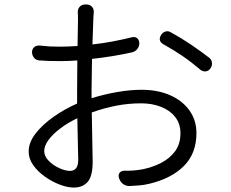

<svg xmlns="http://www.w3.org/2000/svg" viewBox="-20 -816 1040 864"><path d="M705 -659Q712 -670 724 -674Q736 -678 748 -671Q799 -643 840 -615Q881 -587 919 -558Q931 -550 933.5 -536Q936 -522 928 -510Q920 -497 907.5 -495Q895 -493 883 -501Q842 -536 803.5 -562.5Q765 -589 715 -617Q689 -632 705 -659ZM328 -284Q286 -264 252 -238.5Q218 -213 198.5 -186.5Q179 -160 179 -136Q179 -113 199 -92.5Q219 -72 246.5 -59.5Q274 -47 295 -47Q332 -47 332 -97ZM124 -580Q124 -595 133.5 -603.5Q143 -612 158 -611Q186 -608 204 -607Q222 -606 249 -606Q286 -606 329 -609L331 -729Q331 -750 330 -758Q329 -775 338.5 -785.5Q348 -796 365 -796H368Q384 -796 393.5 -786Q403 -776 402 -759Q401 -753 401 -748.5Q401 -744 400 -730L396 -616Q442 -621 487 -629.5Q532 -638 572 -648Q586 -652 596 -645Q606 -638 607 -622Q607 -607 597.5 -595Q588 -583 572 -580Q532 -571 486 -563.5Q440 -556 394 -551L392 -408V-374Q450 -392 508.5 -402Q567 -412 617 -412Q690 -412 745.5 -387.5Q801 -363 832.5 -319Q864 -275 864 -217Q864 -126 808 -69.5Q752 -13 652 11Q627 17 604 18.5Q581 20 565 21Q549 22 536 13.5Q523 5 517 -11L516 -13Q511 -28 517.5 -37.5Q524 -47 540 -48Q556 -47 577 -48.5Q598 -50 621 -54Q666 -63 705 -83Q744 -103 768 -135.5Q792 -168 792 -216Q792 -260 768 -290Q744 -320 704 -335.5Q664 -351 616 -351Q558 -351 503.5 -340.5Q449 -330 393 -310L397 -88Q397 -23 374.5 2.5Q352 28 312 28Q284 28 249.5 15Q215 2 183 -20.5Q151 -43 130 -72Q109 -101 109 -134Q109 -175 140 -215Q171 -255 220.5 -290Q270 -325 327 -350V-404L328 -544Q285 -541 251 -541Q192 -541 160 -544Q144 -544 134.5 -554.5Q125 -565 124 -580Z"/></svg>

Font: Chiron GoRound TC N
Style: Regular
Weight: 350
Designer: Ryoko NISHIZUKA 西塚涼子 (kana, bopomofo & ideographs); Paul D. Hunt (Latin, Greek & Cyrillic); Sandoll Communications 산돌커뮤니
Foundry: Adobe
Version: Version 1.000;hotconv 1.1.1;makeotfexe 2.6.0